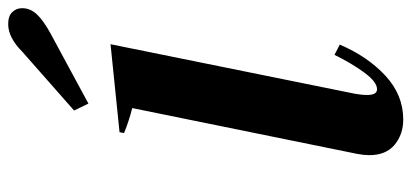

<svg xmlns="http://www.w3.org/2000/svg" viewBox="-288 -707 1005 469"><g transform="rotate(-90 214.5 -472.5)"><path d="M179 -794 322 -920Q357 -955 390 -955Q410 -955 419.5 -945Q429 -935 429 -921Q429 -901 414 -885Q399 -869 368 -852L196 -759ZM70 -73Q70 -86 73 -102L185 -652Q153 -660 124 -672L126 -683L341 -705L220 -108Q217 -92 217 -78Q217 -54 231 -54Q249 -54 272 -85.5Q295 -117 315 -158L340 -145Q311 -77 264 -33.5Q217 10 157 10Q121 10 95.5 -11Q70 -32 70 -73Z"/></g></svg>

Font: Trirong
Style: Bold Italic
Weight: 700
Italic angle: -12°
Designer: Katatrad Team
Foundry: CadsonDemak
Version: Version 1.001